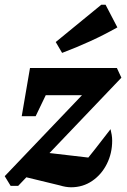

<svg xmlns="http://www.w3.org/2000/svg" viewBox="-20 -787 536 813"><path d="M25 0 0 -41 437 -499H475L494 -458L57 0ZM233 -2 64 -43 155 -143 387 -116 323 -82Q353 -118 384 -157.5Q415 -197 448 -240Q451 -228 453 -216Q455 -204 455 -191Q455 -138 432.5 -93Q410 -48 370.5 -21Q331 6 281 6Q259 6 233 -2ZM72 -295 107 -499H229L131 -295ZM148 -384 107 -499H475L359 -384ZM243 -563 216 -609 409 -767H427L477 -671Q420 -639 362 -612.5Q304 -586 243 -563Z"/></svg>

Font: Piazzolla Thin ExtraBold
Style: Italic
Weight: 800
Italic angle: -11.3°
Version: Version 2.005